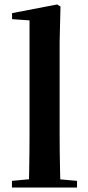

<svg xmlns="http://www.w3.org/2000/svg" viewBox="-20 -839 395 859"><path d="M33.5 0V-29.9L145.2 -40.2H208L324.6 -29.9V0ZM109.1 0Q110.1 -35.1 110.6 -75.2Q111.1 -115.3 111.6 -156.4Q112.1 -197.6 112.1 -234.8V-747.8L34 -753.3V-780.3L235.6 -819L250.6 -810L246.8 -650.9V-234.8Q246.8 -197.6 247.3 -156.4Q247.8 -115.3 248.7 -75.2Q249.6 -35.1 250.6 0Z"/></svg>

Font: Noto Serif HK
Style: Regular
Weight: 200
Designer: Ryoko NISHIZUKA 西塚涼子 (kana & ideographs); Frank Grießhammer (Latin, Greek & Cyrillic); Wenlong ZHANG 张文龙 (bopomofo); San
Foundry: Adobe
Version: Version 2.001;hotconv 1.1.0;makeotfexe 2.6.0